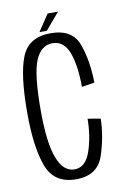

<svg xmlns="http://www.w3.org/2000/svg" viewBox="-80 -733 512 784"><g transform="rotate(-10 176.0 -340.5)"><path d="M172 3.5Q261 3.5 286.2 -72.5Q311.5 -148.5 313 -223L260 -232Q259.5 -159.5 239 -98.5Q218.5 -37.5 172 -37.5Q125.5 -37.5 101.5 -101.5Q77.5 -165.5 77.5 -298.5Q77.5 -448.5 101 -504.5Q124.5 -560.5 172 -560.5Q219 -560.5 239.2 -507.8Q259.5 -455 260 -364L313 -372.5Q311.5 -465.5 286.2 -533.8Q261 -602 172 -602Q80.5 -602 51 -529.2Q21.5 -456.5 21.5 -298.5Q21.5 -156.5 51 -76.5Q80.5 3.5 172 3.5ZM128 -614.5H158.5L217 -683.5H174Z"/></g></svg>

Font: Anybody Condensed Light
Style: Regular
Weight: 300
Width: 3
Designer: Tyler Finck
Foundry: Etcetera Type Company
Version: Version 1.113;gftools[0.9.25]